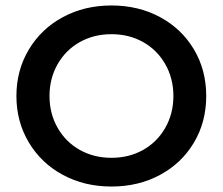

<svg xmlns="http://www.w3.org/2000/svg" viewBox="-20 -673 814 702"><path d="M387.5 9Q289 9 210 -33.5Q131 -76 85.5 -152Q40 -228 40 -322Q40 -416 85.5 -492Q131 -568 210 -610.5Q289 -653 387.5 -653Q486 -653 565 -610.5Q644 -568 689 -492.5Q734 -417 734 -322Q734 -227 689 -151.5Q644 -76 565 -33.5Q486 9 387.5 9ZM387.5 -96Q452 -96 503.5 -125Q555 -154 584.5 -206Q614 -258 614 -322Q614 -386 584.5 -438Q555 -490 503.5 -519Q452 -548 387.5 -548Q323 -548 271.5 -519Q220 -490 190.5 -438Q161 -386 161 -322Q161 -258 190.5 -206Q220 -154 271.5 -125Q323 -96 387.5 -96Z"/></svg>

Font: Montserrat Ace
Style: Bold
Weight: 600
Designer: Julieta Ulanovsky
Foundry: Julieta Ulanovsky
Version: Version 1